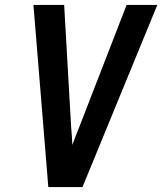

<svg xmlns="http://www.w3.org/2000/svg" viewBox="-20 -755 655 775"><path d="M175 0 155 -245 115 -735H239L267 -245Q269 -226 270 -207.5Q271 -189 272 -170Q279 -189 286 -207.5Q293 -226 301 -245L491 -735H615L313 0Z"/></svg>

Font: Iosevka Aile Oblique
Style: Bold
Weight: 700
Italic angle: -9°
Designer: Belleve Invis
Foundry: Belleve Invis
Version: Version 31.1.0; ttfautohint (v1.8.4)